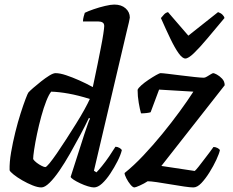

<svg xmlns="http://www.w3.org/2000/svg" viewBox="-20 -820 1018 840"><path d="M161 0Q145 0 122.5 -9Q100 -18 77.5 -31Q55 -44 39.5 -56.5Q24 -69 22 -75Q21 -110 28.5 -153.5Q36 -197 47 -241.5Q58 -286 70 -323.5Q82 -361 91.5 -386Q101 -411 104 -415Q110 -422 125.5 -435.5Q141 -449 160 -464Q179 -479 196 -489.5Q213 -500 223 -500Q242 -500 269 -491Q296 -482 326.5 -468.5Q357 -455 386 -439Q388 -450 394 -477Q400 -504 407 -539.5Q414 -575 421 -610Q428 -645 432 -671.5Q436 -698 436 -706Q436 -717 429 -721.5Q422 -726 411 -726H343Q343 -736 346 -747Q349 -758 351 -764Q365 -771 389.5 -779.5Q414 -788 439.5 -794Q465 -800 480 -800Q511 -800 529.5 -783.5Q548 -767 548 -743Q548 -740 544 -722.5Q540 -705 534 -681L391 -73L402 -66Q411 -75 426.5 -94Q442 -113 458 -136.5Q474 -160 485 -178Q494 -178 502.5 -173Q511 -168 513 -163Q508 -142 494 -114.5Q480 -87 462.5 -60.5Q445 -34 426.5 -17Q408 0 391 0Q381 0 364.5 -5Q348 -10 331 -18Q314 -26 302.5 -33.5Q291 -41 289 -46L349 -233Q357 -256 363.5 -275.5Q370 -295 374 -301L369 -304Q353 -270 331 -229Q309 -188 286 -147.5Q263 -107 240 -73.5Q217 -40 196.5 -20Q176 0 161 0ZM178 -89Q183 -89 196.5 -105.5Q210 -122 229 -149.5Q248 -177 269.5 -210.5Q291 -244 312 -277.5Q333 -311 349 -340Q365 -369 373 -387Q322 -403 280 -410.5Q238 -418 204 -419Q194 -407 182.5 -378Q171 -349 160.5 -310.5Q150 -272 142 -234Q134 -196 129.5 -166Q125 -136 125 -124Q130 -116 140.5 -108Q151 -100 162 -94.5Q173 -89 178 -89ZM568 0Q561 0 551 -12Q541 -24 533 -39.5Q525 -55 525 -63Q565 -95 607 -139.5Q649 -184 689.5 -233.5Q730 -283 765.5 -331.5Q801 -380 826 -419L676 -428L639 -329Q634 -327 621.5 -325.5Q609 -324 597 -324Q592 -341 587 -370Q582 -399 582 -427Q585 -435 598.5 -447Q612 -459 630 -471Q648 -483 663 -491.5Q678 -500 683 -500Q690 -500 715 -497Q740 -494 772 -490Q804 -486 832 -483Q860 -480 872 -480Q877 -480 885.5 -485Q894 -490 902 -495Q910 -500 913 -500Q917 -500 928.5 -494Q940 -488 951.5 -476Q963 -464 963 -447L686 -94L832 -72Q838 -77 849 -91Q860 -105 872.5 -121.5Q885 -138 896.5 -153Q908 -168 914 -177Q923 -177 931.5 -172.5Q940 -168 942 -163Q939 -148 926.5 -121Q914 -94 896.5 -66Q879 -38 861 -19Q843 0 826 0Q813 0 785.5 -4Q758 -8 726 -13.5Q694 -19 666.5 -23Q639 -27 626 -27Q611 -17 592 -8.5Q573 0 568 0ZM791 -564Q778 -564 761.5 -587Q745 -610 725.5 -650.5Q706 -691 684 -741Q691 -749 697.5 -756.5Q704 -764 715 -767L804 -664L934 -767Q946 -763 953.5 -755.5Q961 -748 962 -741Q921 -692 887 -651.5Q853 -611 828.5 -587.5Q804 -564 791 -564Z"/></svg>

Font: Texturina 12pt SemiBold
Style: Italic
Weight: 600
Italic angle: -11°
Version: Version 1.002